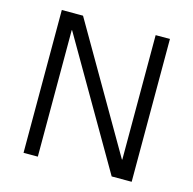

<svg xmlns="http://www.w3.org/2000/svg" viewBox="-103 -804 916 909"><g transform="rotate(15 355.0 -350.0)"><path d="M90 -700H194L548 -90H550V-700H620V0H522L162 -620H160V0H90Z"/></g></svg>

Font: PT Root UI
Style: Regular
Weight: 400
Designer: Vitaly Kuzmin
Foundry: ParaType Ltd.
Version: Version 2.001G